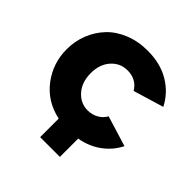

<svg xmlns="http://www.w3.org/2000/svg" viewBox="-180 -668 929 929"><g transform="rotate(45 285.0 -203.0)"><path d="M553.2 -128.9Q528.3 -78.1 481 -43Q433.6 -7.8 369.1 3.9V128.9H233.9V2Q136.7 -19 80.3 -93.3Q23.9 -167.5 23.9 -263.2Q23.9 -317.9 43.2 -366.9Q62.5 -416 97.9 -453.6Q133.3 -491.2 187.3 -513.2Q241.2 -535.2 306.2 -535.2Q393.6 -535.2 456.5 -497.6Q519.5 -460 551.8 -396L396 -349.1Q365.2 -398.9 305.2 -398.9Q254.9 -398.9 221.4 -361.3Q188 -323.7 188 -263.2Q188 -202.1 221.7 -163.6Q255.4 -125 305.2 -125Q335 -125 359.9 -139.2Q384.8 -153.3 397 -176.8Z"/></g></svg>

Font: Raleway-v4020 ExtraBold
Style: Regular
Weight: 800
Designer: Matt McInerney, Pablo Impallari, Rodrigo Fuenzalida
Foundry: Matt McInerney, Pablo Impallari, Rodrigo Fuenzalida
Version: Version 4.020;PS 004.020;hotconv 1.0.88;makeotf.lib2.5.64775